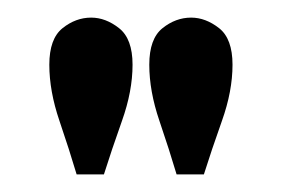

<svg xmlns="http://www.w3.org/2000/svg" viewBox="-20 -782 320 218"><path d="M67 -584Q59 -611 47.5 -644.8Q36 -678.5 36 -708.5Q36 -738 51 -750Q66 -762 83.5 -762Q100 -762 115.2 -750Q130.5 -738 130.5 -708.5Q130.5 -678.5 118.5 -644.8Q106.5 -611 98 -584ZM180.5 -584Q172.5 -611 161 -644.8Q149.5 -678.5 149.5 -708.5Q149.5 -738 164.5 -750Q179.5 -762 197 -762Q213.5 -762 228.8 -750Q244 -738 244 -708.5Q244 -678.5 232 -644.8Q220 -611 211.5 -584Z"/></svg>

Font: Imbue 50pt Black
Style: Regular
Weight: 900
Designer: Tyler Finck
Foundry: Etcetera Type Company
Version: Version 1.102; ttfautohint (v1.8.3)